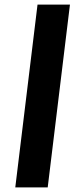

<svg xmlns="http://www.w3.org/2000/svg" viewBox="-20 -809 325 829"><path d="M142 -789H282L186 0H46Z"/></svg>

Font: Josefin Sans Thin
Style: Bold Italic
Weight: 700
Italic angle: -7°
Version: Version 2.000